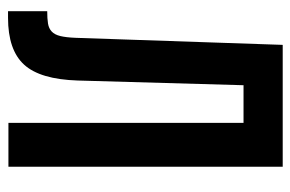

<svg xmlns="http://www.w3.org/2000/svg" viewBox="-146 -594 741 490"><g transform="rotate(90 225.0 -349.5)"><path d="M9 -99Q28 -99 40.5 -101Q53 -103 61 -110.5Q69 -118 72.5 -132.5Q76 -147 77 -171L95 -700H406V0H294V-600H198L186 -177Q183 -81 145.5 -40Q108 1 26 1H9Z"/></g></svg>

Font: SVN-Bebas Neue
Style: Bold
Weight: 700
Designer: Ryoichi Tsunekawa
Foundry: Ryoichi Tsunekawa
Version: Version 1.300; ttfautohint (v1.7.9-c794)